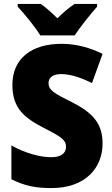

<svg xmlns="http://www.w3.org/2000/svg" viewBox="-20 -947 572 977"><path d="M185 -767H360C388 -810 443 -878 474 -913V-927H360C330 -908 304 -885 272 -854C240 -885 216 -907 187 -927H70V-913C103 -878 160 -809 185 -767ZM502 -217C502 -322 447 -375 350 -425C253 -473 227 -489 227 -524C227 -550 246 -570 291 -570C337 -570 391 -553 448 -524L502 -673C442 -702 373 -724 293 -724C140 -724 43 -649 43 -515C43 -395 105 -347 203 -296C290 -252 316 -235 316 -200C316 -169 293 -147 241 -147C183 -147 107 -168 38 -207V-35C104 -2 158 10 242 10C416 10 502 -94 502 -217Z"/></svg>

Font: Noto Sans Khmer SemiCondensed Black
Style: Regular
Weight: 900
Width: 4
Designer: Danh Hong and the Monotype Design Team
Foundry: Monotype Imaging Inc.
Version: Version 2.004